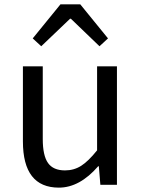

<svg xmlns="http://www.w3.org/2000/svg" viewBox="-20 -847 647 880"><path d="M250 13Q85 13 85 -199V-543H176V-210Q176 -134 200 -100Q224 -66 278 -66Q319 -66 352 -87Q385 -108 425 -158V-543H516V0H440L433 -85H430Q345 13 250 13ZM130 -671 257 -827H348L475 -671L436 -635L305 -761H301L169 -635Z"/></svg>

Font: Noto Sans SC
Style: Regular
Weight: 400
Designer: Ryoko NISHIZUKA  (kana, bopomofo & ideographs); Paul D. Hunt (Latin, Greek & Cyrillic); Sandoll Communications , Soo-you
Foundry: Adobe
Version: Version 2.002;hotconv 1.0.116;makeotfexe 2.5.65601